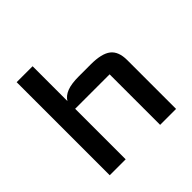

<svg xmlns="http://www.w3.org/2000/svg" viewBox="-183 -890 1056 1056"><g transform="rotate(-45 344.5 -362.0)"><path d="M90 0V-724H214V-453Q229 -478.5 262.5 -491.8Q296 -505 355 -505H447Q532 -505 569 -476Q606 -447 606 -380V0H482V-393Q482 -393 482 -393Q482 -393 482 -393H214V0Z"/></g></svg>

Font: Science Gothic
Style: Regular
Weight: 400
Designer: Thomas Phinney, Vassil Kateliev, Brandon Buerkle
Foundry: Font Detective LLC
Version: Version 1.018